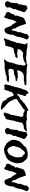

<svg xmlns="http://www.w3.org/2000/svg" viewBox="1910 -2514 707 4567"><g transform="rotate(90 2263.5 -230.5)"><path d="M4.9 -49.8Q6.8 -72.3 20 -90.3Q33.2 -108.4 40 -127.9Q43.9 -140.6 45.4 -154.8Q46.9 -168.9 47.4 -183.1Q47.9 -197.3 49.8 -211.4Q51.8 -225.6 56.6 -239.3Q51.8 -248 52.7 -258.8Q53.7 -269.5 53.7 -281.2Q58.6 -288.1 61.5 -296.9Q64.5 -305.7 75.2 -308.6Q85 -330.1 85 -353Q85 -376 89.8 -400.4Q90.8 -405.3 93.8 -409.2Q96.7 -413.1 98.6 -418Q105.5 -438.5 105.5 -461.4Q105.5 -484.4 113.3 -504.9Q119.1 -506.8 127.9 -511.2Q136.7 -515.6 146 -520Q155.3 -524.4 164.1 -527.3Q172.9 -530.3 179.7 -529.3Q184.6 -527.3 189.5 -523.9Q194.3 -520.5 201.2 -515.6Q206.1 -512.7 210.4 -508.8Q214.8 -504.9 219.7 -502Q223.6 -500 230 -498.5Q236.3 -497.1 238.3 -495.1Q239.3 -494.1 244.6 -488.3Q250 -482.4 255.4 -475.6Q260.7 -468.8 265.6 -462.4Q270.5 -456.1 271.5 -454.1Q272.5 -448.2 270.5 -440.9Q268.6 -433.6 265.1 -426.3Q261.7 -418.9 258.3 -411.6Q254.9 -404.3 252.9 -398.4Q250 -387.7 247.1 -377.4Q244.1 -367.2 239.3 -356.4Q234.4 -343.8 228.5 -327.1Q222.7 -310.5 220.7 -292Q218.8 -278.3 210.4 -271.5Q202.1 -264.6 199.2 -252Q197.3 -243.2 197.3 -233.4Q197.3 -223.6 197.8 -214.4Q198.2 -205.1 197.8 -196.3Q197.3 -187.5 193.4 -179.7Q190.4 -174.8 184.6 -172.4Q178.7 -169.9 174.8 -165Q168.9 -155.3 164.6 -140.6Q160.2 -126 157.2 -109.9Q154.3 -93.8 154.8 -77.6Q155.3 -61.5 160.2 -48.8Q155.3 -33.2 143.1 -21.5Q130.9 -9.8 114.3 -3.4Q97.7 2.9 78.6 3.4Q59.6 3.9 40 -2.9Q32.2 -14.6 21.5 -24.9Q10.7 -35.2 4.9 -49.8Z M323.2 -17.6Q302.7 -10.7 287.1 -22.9Q271.5 -35.2 267.6 -51.8Q265.6 -59.6 267.6 -75.7Q269.5 -91.8 273.4 -101.6Q277.3 -112.3 290 -127Q302.7 -141.6 309.6 -160.2Q316.4 -177.7 320.8 -193.8Q325.2 -210 334 -219.7Q340.8 -226.6 348.6 -231.9Q356.4 -237.3 357.4 -246.1Q357.4 -253.9 353 -259.8Q348.6 -265.6 349.6 -275.4Q349.6 -284.2 355 -297.9Q360.4 -311.5 365.2 -322.3Q376 -345.7 381.8 -370.1Q383.8 -377 385.3 -386.2Q386.7 -395.5 388.7 -400.4Q391.6 -404.3 395 -413.1Q398.4 -421.9 403.3 -430.7Q408.2 -439.5 414.1 -446.8Q419.9 -454.1 426.8 -457Q434.6 -460 443.8 -461.4Q453.1 -462.9 460.9 -466.8Q469.7 -469.7 471.7 -473.6Q473.6 -477.5 481.4 -481.4Q487.3 -483.4 493.7 -483.4Q500 -483.4 506.8 -485.4Q514.6 -488.3 523.4 -494.1Q532.2 -500 543.9 -493.2Q548.8 -490.2 553.7 -475.6Q558.6 -460.9 563.5 -448.2Q565.4 -441.4 568.8 -431.6Q572.3 -421.9 575.2 -411.6Q578.1 -401.4 581.1 -393.1Q584 -384.8 585.9 -380.9Q590.8 -371.1 592.8 -360.4Q594.7 -349.6 598.6 -340.8Q603.5 -331.1 608.4 -322.3Q613.3 -313.5 618.2 -302.7Q623 -292 627 -282.2Q630.9 -272.5 636.7 -261.7Q640.6 -253.9 648.4 -247.6Q656.2 -241.2 658.2 -233.4Q661.1 -225.6 658.2 -216.3Q655.3 -207 657.2 -199.2Q660.2 -188.5 669.9 -181.6Q679.7 -174.8 687.5 -167Q692.4 -161.1 693.4 -155.3Q694.3 -149.4 702.1 -147.5Q704.1 -166 706.5 -179.7Q709 -193.4 711.9 -206.5Q714.8 -219.7 717.8 -233.9Q720.7 -248 722.7 -265.6Q732.4 -278.3 740.2 -289.6Q748 -300.8 747.1 -319.3Q746.1 -325.2 743.7 -331.1Q741.2 -336.9 742.2 -343.8Q743.2 -353.5 746.1 -361.3Q749 -369.1 753.9 -380.9Q756.8 -388.7 758.8 -397Q760.7 -405.3 763.7 -415Q766.6 -422.9 769 -427.7Q771.5 -432.6 774.4 -437Q777.3 -441.4 779.3 -446.8Q781.2 -452.1 783.2 -462.9Q786.1 -479.5 786.1 -491.2Q786.1 -502.9 791 -514.6Q798.8 -532.2 815.9 -544.4Q833 -556.6 848.6 -564.5Q876 -563.5 893.6 -550.3Q911.1 -537.1 916 -518.6Q922.9 -501 915 -489.7Q907.2 -478.5 899.4 -464.8Q894.5 -456.1 892.1 -448.2Q889.6 -440.4 888.2 -433.1Q886.7 -425.8 885.3 -418Q883.8 -410.2 879.9 -400.4Q877 -390.6 871.1 -384.3Q865.2 -377.9 863.3 -371.1Q866.2 -357.4 865.7 -348.6Q865.2 -339.8 862.8 -332.5Q860.4 -325.2 857.9 -317.9Q855.5 -310.5 853.5 -301.8Q851.6 -294.9 851.6 -288.1Q851.6 -281.2 849.6 -275.4Q846.7 -263.7 841.8 -253.9Q836.9 -244.1 832 -235.4Q825.2 -220.7 816.9 -208Q808.6 -195.3 806.6 -173.8Q805.7 -160.2 805.2 -149.9Q804.7 -139.6 804.2 -130.9Q803.7 -122.1 801.3 -112.3Q798.8 -102.5 794.9 -88.9Q793 -81.1 789.6 -73.7Q786.1 -66.4 784.2 -58.6Q778.3 -33.2 767.6 -20Q756.8 -6.8 735.4 6.8Q723.6 9.8 711.9 12.7Q700.2 15.6 689 15.6Q677.7 15.6 668 12.2Q658.2 8.8 651.4 -2Q646.5 -9.8 641.1 -24.9Q635.7 -40 628.9 -54.7Q626 -61.5 622.6 -67.9Q619.1 -74.2 617.2 -81.1Q612.3 -91.8 610.8 -99.6Q609.4 -107.4 604.5 -121.1Q597.7 -142.6 583 -153.3Q568.4 -164.1 557.6 -176.8Q556.6 -186.5 554.7 -194.3Q552.7 -202.1 545.9 -207Q543.9 -209 541 -209.5Q538.1 -210 536.1 -212.9Q533.2 -216.8 532.2 -222.2Q531.2 -227.5 528.3 -230.5Q526.4 -232.4 522.5 -239.3Q518.6 -246.1 515.1 -252.9Q511.7 -259.8 507.8 -265.1Q503.9 -270.5 502 -269.5Q497.1 -269.5 492.7 -261.7Q488.3 -253.9 483.9 -244.1Q479.5 -234.4 475.6 -225.1Q471.7 -215.8 468.8 -211.9Q463.9 -205.1 461.4 -191.9Q459 -178.7 455.1 -170.9Q448.2 -159.2 442.9 -147.5Q437.5 -135.7 445.3 -122.1Q445.3 -115.2 441.9 -110.8Q438.5 -106.4 440.4 -96.7Q434.6 -85.9 429.2 -72.3Q423.8 -58.6 418 -42Q415 -32.2 413.1 -22Q411.1 -11.7 408.2 -2.4Q405.3 6.8 399.9 13.7Q394.5 20.5 385.7 21.5Q374 23.4 366.2 18.6Q358.4 13.7 351.6 7.3Q344.7 1 337.9 -6.3Q331.1 -13.7 323.2 -17.6Z M1143.6 -296.9Q1156.2 -293 1168.9 -294.9Q1181.6 -296.9 1196.3 -294.9Q1211.9 -293 1224.6 -287.6Q1237.3 -282.2 1255.9 -285.2Q1282.2 -289.1 1309.6 -293.5Q1336.9 -297.9 1361.3 -290Q1363.3 -279.3 1357.9 -272Q1352.5 -264.6 1344.7 -262.7Q1341.8 -250 1334.5 -245.6Q1327.1 -241.2 1317.9 -240.2Q1308.6 -239.3 1297.4 -239.7Q1286.1 -240.2 1275.4 -236.3Q1267.6 -233.4 1259.8 -226.1Q1252 -218.8 1240.2 -215.8Q1235.4 -213.9 1229.5 -214.4Q1223.6 -214.8 1215.8 -213.9Q1209 -212.9 1202.1 -210.9Q1195.3 -209 1189.5 -207Q1183.6 -206.1 1177.7 -207Q1171.9 -208 1167 -206.1Q1160.2 -204.1 1150.9 -200.2Q1141.6 -196.3 1130.9 -197.3Q1120.1 -185.5 1112.3 -167Q1104.5 -148.4 1098.6 -127.9Q1092.8 -107.4 1087.9 -85.9Q1083 -64.5 1077.1 -45.9Q1075.2 -38.1 1073.7 -28.3Q1072.3 -18.6 1070.3 -13.7Q1068.4 -10.7 1057.1 -7.3Q1045.9 -3.9 1032.2 -1.5Q1018.6 1 1006.3 2Q994.1 2.9 991.2 0Q983.4 -4.9 981.9 1.5Q980.5 7.8 975.6 8.8Q969.7 10.7 961.9 9.8Q954.1 8.8 947.3 11.7Q942.4 13.7 939.5 18.6Q936.5 23.4 931.6 26.4Q918.9 33.2 906.7 30.3Q894.5 27.3 893.6 12.7Q892.6 3.9 898.4 -8.3Q904.3 -20.5 912.1 -27.3Q911.1 -38.1 917 -45.9Q922.9 -53.7 924.8 -64.5Q925.8 -69.3 924.8 -75.2Q923.8 -81.1 924.8 -86.9Q926.8 -97.7 937.5 -109.9Q948.2 -122.1 953.1 -135.7Q960.9 -157.2 966.3 -188Q971.7 -218.8 980.5 -242.2Q983.4 -250 988.8 -256.3Q994.1 -262.7 997.1 -269.5Q1004.9 -291 1004.9 -311.5Q1004.9 -332 1006.8 -355.5Q1007.8 -364.3 1011.7 -371.6Q1015.6 -378.9 1018.6 -388.7Q1025.4 -409.2 1026.9 -430.2Q1028.3 -451.2 1035.2 -468.8Q1034.2 -478.5 1029.3 -485.4Q1024.4 -492.2 1019 -497.6Q1013.7 -502.9 1008.3 -509.3Q1002.9 -515.6 1002 -525.4Q1008.8 -529.3 1015.6 -529.8Q1022.5 -530.3 1029.3 -528.8Q1036.1 -527.3 1043 -525.9Q1049.8 -524.4 1056.6 -525.4Q1062.5 -527.3 1070.8 -530.3Q1079.1 -533.2 1090.8 -531.2Q1097.7 -529.3 1103.5 -525.9Q1109.4 -522.5 1120.1 -521.5Q1129.9 -519.5 1140.6 -520Q1151.4 -520.5 1160.2 -515.6Q1167 -513.7 1176.3 -511.2Q1185.5 -508.8 1190.4 -507.8Q1210 -504.9 1233.4 -507.3Q1256.8 -509.8 1282.2 -507.8Q1293.9 -506.8 1304.7 -503.9Q1315.4 -501 1327.1 -499Q1343.8 -497.1 1365.7 -498Q1387.7 -499 1407.2 -501Q1419.9 -502 1428.7 -503.4Q1437.5 -504.9 1445.3 -506.3Q1453.1 -507.8 1461.4 -508.3Q1469.7 -508.8 1481.4 -507.8Q1487.3 -506.8 1494.6 -506.3Q1502 -505.9 1502 -498Q1502.9 -487.3 1494.1 -483.4Q1485.4 -479.5 1475.6 -474.6Q1461.9 -467.8 1451.7 -459.5Q1441.4 -451.2 1429.7 -446.3Q1416 -440.4 1403.3 -439Q1390.6 -437.5 1373 -432.6Q1351.6 -427.7 1331.1 -424.3Q1310.5 -420.9 1287.1 -422.9Q1274.4 -424.8 1259.8 -427.2Q1245.1 -429.7 1233.4 -425.8Q1224.6 -423.8 1218.3 -412.6Q1211.9 -401.4 1201.2 -394.5Q1196.3 -391.6 1191.4 -390.6Q1186.5 -389.6 1182.6 -387.7Q1173.8 -381.8 1168.5 -371.1Q1163.1 -360.4 1159.2 -348.1Q1155.3 -335.9 1151.4 -322.3Q1147.5 -308.6 1143.6 -296.9Z M1931.6 -456.1Q1905.3 -443.4 1878.9 -443.4Q1852.5 -443.4 1820.3 -445.3Q1811.5 -445.3 1801.3 -444.3Q1791 -443.4 1782.2 -442.4Q1736.3 -437.5 1705.1 -407.7Q1673.8 -377.9 1659.2 -333Q1654.3 -316.4 1651.4 -302.7Q1648.4 -289.1 1664.1 -287.1Q1673.8 -285.2 1683.6 -287.1Q1693.4 -289.1 1703.6 -292.5Q1713.9 -295.9 1723.6 -298.8Q1733.4 -301.8 1743.2 -301.8Q1747.1 -301.8 1750.5 -299.8Q1753.9 -297.9 1757.8 -297.9Q1774.4 -295.9 1793 -300.3Q1811.5 -304.7 1827.1 -300.8Q1830.1 -299.8 1832.5 -297.4Q1835 -294.9 1839.8 -293Q1852.5 -288.1 1870.1 -286.6Q1887.7 -285.2 1898.4 -280.3Q1903.3 -278.3 1908.2 -272.9Q1913.1 -267.6 1913.1 -265.6Q1913.1 -254.9 1900.4 -252Q1887.7 -249 1878.9 -248Q1871.1 -247.1 1863.3 -248Q1855.5 -249 1847.7 -247.1Q1834 -245.1 1821.3 -241.7Q1808.6 -238.3 1793.9 -233.4Q1777.3 -227.5 1762.7 -219.2Q1748 -210.9 1730.5 -209Q1717.8 -207 1706.1 -209Q1694.3 -210.9 1680.7 -209Q1675.8 -208 1671.4 -206.1Q1667 -204.1 1662.1 -203.1Q1653.3 -201.2 1648.9 -200.7Q1644.5 -200.2 1642.1 -198.2Q1639.6 -196.3 1637.2 -192.4Q1634.8 -188.5 1629.9 -180.7Q1622.1 -163.1 1620.1 -143.1Q1618.2 -123 1616.2 -100.6Q1627 -89.8 1636.7 -83.5Q1646.5 -77.1 1667 -77.1Q1677.7 -77.1 1684.1 -79.6Q1690.4 -82 1701.2 -83Q1711.9 -83 1722.7 -81.5Q1733.4 -80.1 1747.1 -81.1Q1775.4 -83 1794.9 -88.4Q1814.5 -93.8 1842.8 -91.8Q1848.6 -91.8 1863.8 -90.8Q1878.9 -89.8 1894.5 -88.4Q1910.2 -86.9 1922.4 -84Q1934.6 -81.1 1934.6 -76.2Q1934.6 -70.3 1927.2 -64Q1919.9 -57.6 1910.6 -52.2Q1901.4 -46.9 1892.1 -43.5Q1882.8 -40 1879.9 -39.1Q1863.3 -34.2 1847.7 -36.6Q1832 -39.1 1813.5 -37.1Q1799.8 -35.2 1789.1 -31.2Q1778.3 -27.3 1767.6 -22.9Q1756.8 -18.6 1745.6 -14.2Q1734.4 -9.8 1719.7 -8.8Q1700.2 -6.8 1686.5 -4.4Q1672.9 -2 1654.3 2Q1646.5 3.9 1639.6 6.3Q1632.8 8.8 1625 10.7Q1596.7 16.6 1564 13.2Q1531.2 9.8 1493.2 13.7Q1468.8 16.6 1449.7 21Q1430.7 25.4 1411.1 23.4Q1404.3 22.5 1397.9 22Q1391.6 21.5 1386.7 16.6Q1388.7 8.8 1395.5 2.9Q1402.3 -2.9 1409.2 -7.8Q1416 -13.7 1422.4 -20Q1428.7 -26.4 1434.6 -32.2Q1440.4 -40 1444.3 -51.3Q1448.2 -62.5 1451.7 -74.2Q1455.1 -85.9 1459.5 -96.2Q1463.9 -106.4 1470.7 -114.3Q1462.9 -131.8 1471.2 -154.3Q1479.5 -176.8 1486.3 -201.2Q1488.3 -207 1488.3 -212.9Q1488.3 -218.8 1490.2 -223.6Q1492.2 -233.4 1499 -240.7Q1505.9 -248 1507.8 -255.9Q1508.8 -260.7 1508.3 -265.6Q1507.8 -270.5 1508.8 -275.4Q1510.7 -290 1516.1 -303.2Q1521.5 -316.4 1523.4 -327.1Q1525.4 -335 1523.9 -343.3Q1522.5 -351.6 1523.4 -359.4Q1525.4 -378.9 1531.7 -396.5Q1538.1 -414.1 1539.1 -427.7Q1540 -438.5 1536.1 -451.2Q1532.2 -463.9 1528.3 -470.7Q1525.4 -475.6 1519.5 -481Q1513.7 -486.3 1507.8 -491.2Q1502 -496.1 1497.6 -500.5Q1493.2 -504.9 1493.2 -508.8Q1494.1 -519.5 1502 -520Q1509.8 -520.5 1516.6 -526.4Q1551.8 -525.4 1583.5 -518.6Q1615.2 -511.7 1649.4 -509.8Q1662.1 -507.8 1675.8 -510.3Q1689.5 -512.7 1702.1 -513.7Q1722.7 -514.6 1748.5 -507.8Q1774.4 -501 1799.8 -502.9Q1834 -504.9 1864.3 -504.9Q1894.5 -504.9 1927.7 -506.8Q1933.6 -502 1945.3 -502.4Q1957 -502.9 1969.2 -504.4Q1981.4 -505.9 1991.7 -504.9Q2002 -503.9 2005.9 -496.1Q2011.7 -482.4 2003.9 -472.7Q1996.1 -462.9 1982.4 -460Q1978.5 -460 1971.7 -459Q1964.8 -458 1957 -457Q1949.2 -456.1 1941.9 -456.1Q1934.6 -456.1 1931.6 -456.1Z M2615.2 -543.9Q2620.1 -521.5 2620.1 -503.9Q2620.1 -486.3 2606.4 -474.6Q2602.5 -470.7 2597.7 -469.2Q2592.8 -467.8 2588.9 -463.9Q2582 -457 2578.6 -448.2Q2575.2 -439.5 2570.3 -431.6Q2542 -418 2517.6 -398.9Q2493.2 -379.9 2465.8 -364.3Q2453.1 -357.4 2440.9 -347.7Q2428.7 -337.9 2417 -330.1Q2412.1 -325.2 2407.7 -320.3Q2403.3 -315.4 2397.5 -311.5Q2390.6 -306.6 2382.8 -305.2Q2375 -303.7 2368.2 -300.8Q2357.4 -293.9 2350.6 -285.2Q2343.8 -276.4 2334 -265.6Q2334 -240.2 2340.3 -222.2Q2346.7 -204.1 2355.5 -188Q2364.3 -171.9 2372.6 -155.3Q2380.9 -138.7 2385.7 -118.2Q2400.4 -111.3 2405.8 -96.7Q2411.1 -82 2421.9 -71.3Q2424.8 -67.4 2429.7 -65.9Q2434.6 -64.5 2438.5 -60.5Q2443.4 -56.6 2446.3 -50.8Q2449.2 -44.9 2454.1 -40Q2462.9 -32.2 2472.2 -26.9Q2481.4 -21.5 2489.3 -13.7Q2497.1 -5.9 2504.9 2.9Q2512.7 11.7 2526.4 15.6Q2535.2 32.2 2545.9 45.9Q2556.6 59.6 2576.2 65.4Q2578.1 73.2 2585 78.6Q2591.8 84 2590.8 89.8Q2587.9 100.6 2573.2 102.1Q2558.6 103.5 2539.6 101.6Q2520.5 99.6 2502.4 95.7Q2484.4 91.8 2475.6 90.8Q2473.6 88.9 2471.2 87.4Q2468.8 85.9 2466.8 84Q2444.3 82 2428.7 74.2Q2413.1 66.4 2398.4 57.6Q2391.6 44.9 2383.8 33.2Q2376 21.5 2365.2 11.7Q2365.2 3.9 2362.8 -2Q2360.4 -7.8 2360.4 -17.6Q2352.5 -23.4 2344.7 -28.8Q2336.9 -34.2 2324.2 -36.1Q2315.4 -49.8 2310.5 -65.9Q2305.7 -82 2294.9 -95.7Q2293 -99.6 2289.6 -101.6Q2286.1 -103.5 2284.2 -108.4Q2282.2 -114.3 2282.7 -120.6Q2283.2 -127 2281.2 -131.8Q2278.3 -146.5 2271 -156.7Q2263.7 -167 2257.8 -178.7Q2255.9 -201.2 2245.1 -203.1Q2234.4 -205.1 2221.2 -197.8Q2208 -190.4 2195.3 -179.7Q2182.6 -168.9 2175.8 -165Q2168.9 -154.3 2166 -136.7Q2163.1 -119.1 2157.2 -103.5Q2155.3 -99.6 2151.9 -96.7Q2148.4 -93.8 2144.5 -85.9Q2136.7 -70.3 2133.3 -45.9Q2129.9 -21.5 2122.1 -2Q2116.2 16.6 2094.7 19.5Q2073.2 22.5 2055.7 10.7Q2047.9 15.6 2041.5 20.5Q2035.2 25.4 2027.3 25.4Q2016.6 24.4 2006.8 16.1Q1997.1 7.8 1988.3 4.9Q1987.3 -9.8 1990.2 -24.9Q1993.2 -40 1997.1 -53.7Q2000 -68.4 2003.4 -82Q2006.8 -95.7 2009.8 -110.4Q2011.7 -117.2 2013.2 -124Q2014.6 -130.9 2016.6 -136.7Q2018.6 -142.6 2022.5 -147.5Q2026.4 -152.3 2028.3 -158.2Q2030.3 -164.1 2029.3 -169.9Q2028.3 -175.8 2028.3 -181.6Q2030.3 -193.4 2035.2 -204.1Q2040 -214.8 2046.9 -222.7Q2047.9 -245.1 2052.2 -264.2Q2056.6 -283.2 2062 -300.8Q2067.4 -318.4 2072.8 -336.4Q2078.1 -354.5 2081.1 -374Q2092.8 -394.5 2103.5 -423.8Q2108.4 -436.5 2111.8 -451.2Q2115.2 -465.8 2119.1 -478.5Q2123 -491.2 2129.4 -501Q2135.7 -510.7 2147.5 -515.6Q2152.3 -532.2 2166.5 -544.9Q2180.7 -557.6 2200.2 -547.9Q2204.1 -543.9 2206.5 -537.6Q2209 -531.2 2210.9 -524.9Q2212.9 -518.6 2215.3 -512.7Q2217.8 -506.8 2222.7 -502.9Q2230.5 -496.1 2240.2 -496.1Q2250 -496.1 2258.8 -490.2Q2263.7 -477.5 2263.2 -466.8Q2262.7 -456.1 2258.8 -445.8Q2254.9 -435.5 2250 -425.8Q2245.1 -416 2242.2 -406.2Q2240.2 -401.4 2240.2 -395Q2240.2 -388.7 2238.3 -383.8Q2236.3 -378.9 2234.9 -374Q2233.4 -369.1 2231.4 -364.3Q2228.5 -347.7 2226.1 -335.4Q2223.6 -323.2 2211.9 -314.5Q2216.8 -301.8 2211.9 -294.9Q2207 -288.1 2206.1 -276.4Q2220.7 -282.2 2232.4 -292Q2244.1 -301.8 2255.4 -312Q2266.6 -322.3 2278.8 -332Q2291 -341.8 2306.6 -348.6Q2311.5 -348.6 2316.9 -349.1Q2322.3 -349.6 2327.1 -347.7Q2335 -352.5 2340.8 -359.4Q2346.7 -366.2 2351.6 -373Q2357.4 -378.9 2361.8 -386.2Q2366.2 -393.6 2372.1 -400.4Q2381.8 -409.2 2393.1 -415Q2404.3 -420.9 2415 -428.7Q2425.8 -436.5 2431.6 -446.8Q2437.5 -457 2447.3 -464.8Q2462.9 -476.6 2481.4 -484.9Q2500 -493.2 2516.6 -506.8Q2533.2 -520.5 2553.2 -531.2Q2573.2 -542 2590.8 -550.8Q2596.7 -553.7 2602.5 -551.3Q2608.4 -548.8 2615.2 -543.9Z M3109.4 -510.7Q3107.4 -495.1 3098.1 -491.2Q3088.9 -487.3 3079.1 -482.4Q3072.3 -477.5 3069.3 -469.7Q3066.4 -461.9 3061.5 -458Q3056.6 -453.1 3047.4 -450.7Q3038.1 -448.2 3032.2 -446.3Q3015.6 -441.4 2997.6 -441.4Q2979.5 -441.4 2965.8 -439.5Q2958 -437.5 2950.2 -430.7Q2942.4 -423.8 2933.6 -419.9Q2924.8 -417 2919.9 -415Q2915 -413.1 2911.6 -410.2Q2908.2 -407.2 2905.3 -402.8Q2902.3 -398.4 2897.5 -390.6Q2892.6 -381.8 2892.6 -365.2Q2892.6 -348.6 2889.6 -337.9Q2886.7 -329.1 2883.3 -317.4Q2879.9 -305.7 2876 -292Q2874 -284.2 2874 -274.9Q2874 -265.6 2872.1 -257.8Q2869.1 -248 2862.8 -243.2Q2856.4 -238.3 2853.5 -225.6Q2851.6 -219.7 2852.1 -213.4Q2852.5 -207 2851.6 -201.2Q2847.7 -177.7 2842.3 -150.4Q2836.9 -123 2832 -96.7Q2827.1 -74.2 2821.8 -53.7Q2816.4 -33.2 2808.6 -15.6Q2800.8 -16.6 2793 -11.2Q2785.2 -5.9 2777.3 -3.9Q2770.5 -2 2764.2 -2Q2757.8 -2 2752 2.9Q2745.1 9.8 2734.4 21Q2723.6 32.2 2715.8 34.2Q2709 36.1 2703.6 34.2Q2698.2 32.2 2693.4 31.2Q2685.5 31.2 2678.2 31.7Q2670.9 32.2 2661.1 31.2Q2657.2 21.5 2658.2 10.3Q2659.2 -1 2662.6 -11.7Q2666 -22.5 2670.4 -32.7Q2674.8 -43 2676.8 -52.7Q2678.7 -59.6 2679.2 -67.4Q2679.7 -75.2 2682.6 -83Q2685.5 -91.8 2691.9 -99.1Q2698.2 -106.4 2701.2 -116.2Q2705.1 -127 2710.9 -141.6Q2716.8 -156.2 2717.8 -166Q2719.7 -177.7 2717.3 -188.5Q2714.8 -199.2 2718.8 -211.9Q2720.7 -217.8 2724.1 -222.2Q2727.5 -226.6 2729.5 -234.4Q2732.4 -245.1 2733.4 -257.3Q2734.4 -269.5 2736.3 -281.2Q2738.3 -292 2740.2 -302.2Q2742.2 -312.5 2745.1 -323.2Q2748 -335.9 2751.5 -347.2Q2754.9 -358.4 2757.3 -369.1Q2759.8 -379.9 2759.8 -390.1Q2759.8 -400.4 2753.9 -412.1Q2748 -422.9 2738.3 -427.7Q2728.5 -432.6 2716.8 -433.6Q2705.1 -434.6 2691.4 -433.6Q2677.7 -432.6 2665 -432.6Q2660.2 -435.5 2656.2 -443.4Q2652.3 -451.2 2645.5 -454.1Q2633.8 -458 2619.6 -458Q2605.5 -458 2598.6 -468.8Q2592.8 -483.4 2598.1 -497.1Q2603.5 -510.7 2611.3 -516.6Q2647.5 -522.5 2686.5 -516.1Q2725.6 -509.8 2764.6 -510.7Q2780.3 -511.7 2795.9 -516.6Q2811.5 -521.5 2828.1 -516.6Q2833 -514.6 2845.2 -510.3Q2857.4 -505.9 2862.3 -503.9Q2867.2 -502.9 2872.1 -503.9Q2877 -504.9 2881.8 -503.9Q2889.6 -503.9 2897 -501.5Q2904.3 -499 2912.1 -499Q2921.9 -499 2926.3 -499.5Q2930.7 -500 2934.1 -501Q2937.5 -502 2941.4 -503.4Q2945.3 -504.9 2954.1 -505.9Q2961.9 -506.8 2969.7 -504.9Q2977.5 -502.9 2985.4 -502.9Q3006.8 -502 3026.9 -508.3Q3046.9 -514.6 3066.4 -516.6Q3077.1 -517.6 3088.4 -517.1Q3099.6 -516.6 3109.4 -510.7Z M3019.5 -49.8Q3021.5 -72.3 3034.7 -90.3Q3047.9 -108.4 3054.7 -127.9Q3058.6 -140.6 3060.1 -154.8Q3061.5 -168.9 3062 -183.1Q3062.5 -197.3 3064.5 -211.4Q3066.4 -225.6 3071.3 -239.3Q3066.4 -248 3067.4 -258.8Q3068.4 -269.5 3068.4 -281.2Q3073.2 -288.1 3076.2 -296.9Q3079.1 -305.7 3089.8 -308.6Q3099.6 -330.1 3099.6 -353Q3099.6 -376 3104.5 -400.4Q3105.5 -405.3 3108.4 -409.2Q3111.3 -413.1 3113.3 -418Q3120.1 -438.5 3120.1 -461.4Q3120.1 -484.4 3127.9 -504.9Q3133.8 -506.8 3142.6 -511.2Q3151.4 -515.6 3160.6 -520Q3169.9 -524.4 3178.7 -527.3Q3187.5 -530.3 3194.3 -529.3Q3199.2 -527.3 3204.1 -523.9Q3209 -520.5 3215.8 -515.6Q3220.7 -512.7 3225.1 -508.8Q3229.5 -504.9 3234.4 -502Q3238.3 -500 3244.6 -498.5Q3251 -497.1 3252.9 -495.1Q3253.9 -494.1 3259.3 -488.3Q3264.6 -482.4 3270 -475.6Q3275.4 -468.8 3280.3 -462.4Q3285.2 -456.1 3286.1 -454.1Q3287.1 -448.2 3285.2 -440.9Q3283.2 -433.6 3279.8 -426.3Q3276.4 -418.9 3272.9 -411.6Q3269.5 -404.3 3267.6 -398.4Q3264.6 -387.7 3261.7 -377.4Q3258.8 -367.2 3253.9 -356.4Q3249 -343.8 3243.2 -327.1Q3237.3 -310.5 3235.4 -292Q3233.4 -278.3 3225.1 -271.5Q3216.8 -264.6 3213.9 -252Q3211.9 -243.2 3211.9 -233.4Q3211.9 -223.6 3212.4 -214.4Q3212.9 -205.1 3212.4 -196.3Q3211.9 -187.5 3208 -179.7Q3205.1 -174.8 3199.2 -172.4Q3193.4 -169.9 3189.5 -165Q3183.6 -155.3 3179.2 -140.6Q3174.8 -126 3171.9 -109.9Q3168.9 -93.8 3169.4 -77.6Q3169.9 -61.5 3174.8 -48.8Q3169.9 -33.2 3157.7 -21.5Q3145.5 -9.8 3128.9 -3.4Q3112.3 2.9 3093.3 3.4Q3074.2 3.9 3054.7 -2.9Q3046.9 -14.6 3036.1 -24.9Q3025.4 -35.2 3019.5 -49.8Z M3835.9 -425.8Q3845.7 -406.2 3850.6 -389.6Q3855.5 -373 3858.4 -344.7Q3860.4 -325.2 3862.8 -310.1Q3865.2 -294.9 3863.3 -272.5Q3862.3 -256.8 3858.4 -239.7Q3854.5 -222.7 3848.6 -208Q3839.8 -181.6 3832 -162.1Q3824.2 -142.6 3813.5 -120.1Q3806.6 -107.4 3799.8 -99.6Q3793 -91.8 3785.2 -83Q3783.2 -80.1 3781.7 -76.2Q3780.3 -72.3 3777.3 -69.3Q3764.6 -54.7 3742.7 -39.1Q3720.7 -23.4 3702.1 -16.6Q3695.3 -14.6 3688 -14.2Q3680.7 -13.7 3672.9 -11.7Q3663.1 -7.8 3656.2 -0.5Q3649.4 6.8 3638.7 9.8Q3632.8 11.7 3624.5 13.2Q3616.2 14.6 3608.4 16.6Q3588.9 21.5 3560.1 26.4Q3531.2 31.2 3506.8 25.4Q3502.9 24.4 3499 21.5Q3495.1 18.6 3490.2 16.6Q3485.4 14.6 3480.5 13.7Q3475.6 12.7 3471.7 10.7Q3459 5.9 3447.3 -2.9Q3435.5 -11.7 3422.9 -16.6Q3409.2 -24.4 3395.5 -30.8Q3381.8 -37.1 3377 -53.7Q3360.4 -58.6 3353.5 -76.2Q3346.7 -93.8 3336.9 -107.4Q3334 -112.3 3328.6 -115.7Q3323.2 -119.1 3321.3 -124Q3314.5 -134.8 3310.5 -158.7Q3306.6 -182.6 3305.7 -199.2Q3304.7 -216.8 3308.1 -232.9Q3311.5 -249 3315.9 -264.6Q3320.3 -280.3 3325.7 -294.9Q3331.1 -309.6 3335 -323.2Q3338.9 -339.8 3349.6 -349.6Q3360.4 -359.4 3370.1 -371.1Q3374 -375 3376 -379.9Q3377.9 -384.8 3381.8 -389.6Q3389.6 -399.4 3399.4 -406.7Q3409.2 -414.1 3418 -421.9Q3427.7 -429.7 3438.5 -437Q3449.2 -444.3 3456.1 -452.1Q3463.9 -462.9 3468.3 -473.6Q3472.7 -484.4 3482.4 -492.2Q3493.2 -501 3506.3 -504.9Q3519.5 -508.8 3537.1 -513.7Q3553.7 -517.6 3569.8 -524.9Q3585.9 -532.2 3604.5 -534.2Q3622.1 -536.1 3642.6 -536.6Q3663.1 -537.1 3683.1 -535.2Q3703.1 -533.2 3721.2 -528.3Q3739.3 -523.4 3752.9 -514.6Q3759.8 -510.7 3767.1 -502.9Q3774.4 -495.1 3781.2 -488.3Q3796.9 -472.7 3808.1 -456.5Q3819.3 -440.4 3835.9 -425.8ZM3623 -469.7Q3619.1 -469.7 3611.8 -466.8Q3604.5 -463.9 3597.2 -460.4Q3589.8 -457 3584 -453.1Q3578.1 -449.2 3575.2 -447.3Q3563.5 -436.5 3554.2 -420.4Q3544.9 -404.3 3533.2 -391.6Q3528.3 -386.7 3522.9 -384.3Q3517.6 -381.8 3514.6 -377.9Q3498 -359.4 3490.7 -335Q3483.4 -310.5 3475.6 -288.1Q3466.8 -264.6 3459 -235.4Q3451.2 -206.1 3454.1 -179.7Q3455.1 -173.8 3458.5 -164.6Q3461.9 -155.3 3464.8 -147.5Q3468.8 -138.7 3472.2 -130.4Q3475.6 -122.1 3479.5 -115.2Q3485.4 -103.5 3494.6 -90.3Q3503.9 -77.1 3516.1 -67.9Q3528.3 -58.6 3543.5 -54.2Q3558.6 -49.8 3576.2 -54.7Q3586.9 -58.6 3602.5 -66.9Q3618.2 -75.2 3630.9 -83Q3649.4 -94.7 3657.2 -106.9Q3665 -119.1 3672.9 -138.7Q3674.8 -143.6 3678.2 -147.9Q3681.6 -152.3 3684.6 -157.2Q3690.4 -168 3694.3 -180.7Q3698.2 -193.4 3704.1 -205.1Q3715.8 -231.4 3718.8 -255.9Q3721.7 -280.3 3723.6 -314.5Q3724.6 -333 3721.2 -341.8Q3717.8 -350.6 3715.8 -366.2Q3714.8 -377 3714.8 -386.2Q3714.8 -395.5 3710.9 -402.3Q3706.1 -411.1 3692.9 -414.1Q3679.7 -417 3671.9 -424.8Q3664.1 -437.5 3655.3 -449.2Q3646.5 -460.9 3633.8 -468.8Q3628.9 -467.8 3627 -468.8Q3625 -469.7 3623 -469.7Z M3930.7 -17.6Q3910.2 -10.7 3894.5 -22.9Q3878.9 -35.2 3875 -51.8Q3873 -59.6 3875 -75.7Q3877 -91.8 3880.9 -101.6Q3884.8 -112.3 3897.5 -127Q3910.2 -141.6 3917 -160.2Q3923.8 -177.7 3928.2 -193.8Q3932.6 -210 3941.4 -219.7Q3948.2 -226.6 3956.1 -231.9Q3963.9 -237.3 3964.8 -246.1Q3964.8 -253.9 3960.4 -259.8Q3956.1 -265.6 3957 -275.4Q3957 -284.2 3962.4 -297.9Q3967.8 -311.5 3972.7 -322.3Q3983.4 -345.7 3989.3 -370.1Q3991.2 -377 3992.7 -386.2Q3994.1 -395.5 3996.1 -400.4Q3999 -404.3 4002.4 -413.1Q4005.9 -421.9 4010.7 -430.7Q4015.6 -439.5 4021.5 -446.8Q4027.3 -454.1 4034.2 -457Q4042 -460 4051.3 -461.4Q4060.5 -462.9 4068.4 -466.8Q4077.1 -469.7 4079.1 -473.6Q4081.1 -477.5 4088.9 -481.4Q4094.7 -483.4 4101.1 -483.4Q4107.4 -483.4 4114.3 -485.4Q4122.1 -488.3 4130.9 -494.1Q4139.6 -500 4151.4 -493.2Q4156.2 -490.2 4161.1 -475.6Q4166 -460.9 4170.9 -448.2Q4172.9 -441.4 4176.3 -431.6Q4179.7 -421.9 4182.6 -411.6Q4185.5 -401.4 4188.5 -393.1Q4191.4 -384.8 4193.4 -380.9Q4198.2 -371.1 4200.2 -360.4Q4202.1 -349.6 4206.1 -340.8Q4210.9 -331.1 4215.8 -322.3Q4220.7 -313.5 4225.6 -302.7Q4230.5 -292 4234.4 -282.2Q4238.3 -272.5 4244.1 -261.7Q4248 -253.9 4255.9 -247.6Q4263.7 -241.2 4265.6 -233.4Q4268.6 -225.6 4265.6 -216.3Q4262.7 -207 4264.6 -199.2Q4267.6 -188.5 4277.3 -181.6Q4287.1 -174.8 4294.9 -167Q4299.8 -161.1 4300.8 -155.3Q4301.8 -149.4 4309.6 -147.5Q4311.5 -166 4314 -179.7Q4316.4 -193.4 4319.3 -206.5Q4322.3 -219.7 4325.2 -233.9Q4328.1 -248 4330.1 -265.6Q4339.8 -278.3 4347.7 -289.6Q4355.5 -300.8 4354.5 -319.3Q4353.5 -325.2 4351.1 -331.1Q4348.6 -336.9 4349.6 -343.8Q4350.6 -353.5 4353.5 -361.3Q4356.4 -369.1 4361.3 -380.9Q4364.3 -388.7 4366.2 -397Q4368.2 -405.3 4371.1 -415Q4374 -422.9 4376.5 -427.7Q4378.9 -432.6 4381.8 -437Q4384.8 -441.4 4386.7 -446.8Q4388.7 -452.1 4390.6 -462.9Q4393.6 -479.5 4393.6 -491.2Q4393.6 -502.9 4398.4 -514.6Q4406.2 -532.2 4423.3 -544.4Q4440.4 -556.6 4456.1 -564.5Q4483.4 -563.5 4501 -550.3Q4518.6 -537.1 4523.4 -518.6Q4530.3 -501 4522.5 -489.7Q4514.6 -478.5 4506.8 -464.8Q4502 -456.1 4499.5 -448.2Q4497.1 -440.4 4495.6 -433.1Q4494.1 -425.8 4492.7 -418Q4491.2 -410.2 4487.3 -400.4Q4484.4 -390.6 4478.5 -384.3Q4472.7 -377.9 4470.7 -371.1Q4473.6 -357.4 4473.1 -348.6Q4472.7 -339.8 4470.2 -332.5Q4467.8 -325.2 4465.3 -317.9Q4462.9 -310.5 4460.9 -301.8Q4459 -294.9 4459 -288.1Q4459 -281.2 4457 -275.4Q4454.1 -263.7 4449.2 -253.9Q4444.3 -244.1 4439.5 -235.4Q4432.6 -220.7 4424.3 -208Q4416 -195.3 4414.1 -173.8Q4413.1 -160.2 4412.6 -149.9Q4412.1 -139.6 4411.6 -130.9Q4411.1 -122.1 4408.7 -112.3Q4406.2 -102.5 4402.3 -88.9Q4400.4 -81.1 4397 -73.7Q4393.6 -66.4 4391.6 -58.6Q4385.7 -33.2 4375 -20Q4364.3 -6.8 4342.8 6.8Q4331.1 9.8 4319.3 12.7Q4307.6 15.6 4296.4 15.6Q4285.2 15.6 4275.4 12.2Q4265.6 8.8 4258.8 -2Q4253.9 -9.8 4248.5 -24.9Q4243.2 -40 4236.3 -54.7Q4233.4 -61.5 4230 -67.9Q4226.6 -74.2 4224.6 -81.1Q4219.7 -91.8 4218.3 -99.6Q4216.8 -107.4 4211.9 -121.1Q4205.1 -142.6 4190.4 -153.3Q4175.8 -164.1 4165 -176.8Q4164.1 -186.5 4162.1 -194.3Q4160.2 -202.1 4153.3 -207Q4151.4 -209 4148.4 -209.5Q4145.5 -210 4143.6 -212.9Q4140.6 -216.8 4139.6 -222.2Q4138.7 -227.5 4135.7 -230.5Q4133.8 -232.4 4129.9 -239.3Q4126 -246.1 4122.6 -252.9Q4119.1 -259.8 4115.2 -265.1Q4111.3 -270.5 4109.4 -269.5Q4104.5 -269.5 4100.1 -261.7Q4095.7 -253.9 4091.3 -244.1Q4086.9 -234.4 4083 -225.1Q4079.1 -215.8 4076.2 -211.9Q4071.3 -205.1 4068.8 -191.9Q4066.4 -178.7 4062.5 -170.9Q4055.7 -159.2 4050.3 -147.5Q4044.9 -135.7 4052.7 -122.1Q4052.7 -115.2 4049.3 -110.8Q4045.9 -106.4 4047.9 -96.7Q4042 -85.9 4036.6 -72.3Q4031.2 -58.6 4025.4 -42Q4022.5 -32.2 4020.5 -22Q4018.6 -11.7 4015.6 -2.4Q4012.7 6.8 4007.3 13.7Q4002 20.5 3993.2 21.5Q3981.4 23.4 3973.6 18.6Q3965.8 13.7 3959 7.3Q3952.1 1 3945.3 -6.3Q3938.5 -13.7 3930.7 -17.6Z"/></g></svg>

Font: Trade Winds
Style: Regular
Weight: 400
Designer: Squid
Foundry: Font Diner, Inc DBA Sideshow
Version: Version 1.000